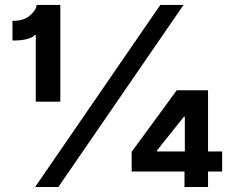

<svg xmlns="http://www.w3.org/2000/svg" viewBox="-20 -747 931 767"><path d="M120.4 0 620.4 -727.3H713.1L213.1 0ZM220.9 -727.3V-340.9H122.9V-607.2H118.6Q111.9 -597.7 89 -591.3Q66.1 -584.9 29.8 -585.2V-663.7Q74.2 -663 99.6 -685Q125 -707 126.1 -727.3ZM506 -61.8V-140.6L686.1 -386.4H811.1V-142H867.5V-61.8H811.1V0H717V-61.8ZM718.4 -142V-280.5H714.5L606.5 -145.2V-142Z"/></svg>

Font: Inter UI
Style: Bold
Weight: 700
Designer: Rasmus Andersson
Foundry: rsms
Version: 3.2;8d6f07862